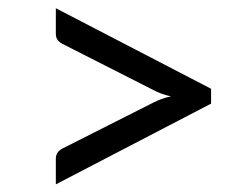

<svg xmlns="http://www.w3.org/2000/svg" viewBox="-20 -576 620 478"><path d="M119 -117V-181Q119 -189 123 -195.5Q127 -202 137 -207L361.5 -320.5Q371.5 -325.5 382.2 -329.5Q393 -333.5 405.5 -336Q393 -339 382.2 -342.8Q371.5 -346.5 361.5 -352L137 -466Q127 -471 123 -477.2Q119 -483.5 119 -492V-555.5L505.5 -355V-318Z"/></svg>

Font: LatoHex
Style: Regular
Weight: 400
Designer: Lukasz Dziedzic
Foundry: tyPoland Lukasz Dziedzic
Version: Version 1.104; Western+Polish opensource